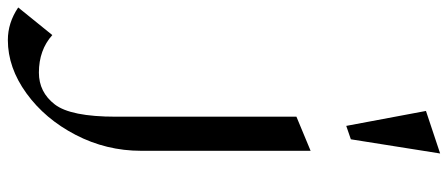

<svg xmlns="http://www.w3.org/2000/svg" viewBox="-540 -520 1168 501"><g transform="rotate(90 44.5 -270.0)"><path d="M123 -589 158 -601 195 -834 84 -797ZM99 -459V12Q99 130 67 171.5Q35 213 -16 213Q-75 213 -114 178L-186 267Q-146 294 -101 294Q-29 294 38 245.5Q105 197 146.5 117Q188 37 188 -54V-496Z"/></g></svg>

Font: Amita
Style: Regular
Weight: 400
Designer: Eduardo Rodriguez Tunni, Modular Infotech, Brian J. Bonislawsky
Foundry: Eduardo Rodriguez Tunni, Modular Infotech, Brian J. Bonislawsky
Version: Version 1.004